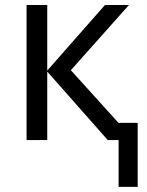

<svg xmlns="http://www.w3.org/2000/svg" viewBox="-20 -556 583 762"><path d="M450.7 0H407.7L167.5 -272V0H85.4V-536.1H167.5V-275.9L396.5 -536.1H491.7L261.2 -277.3L450.2 -68.4H526.4V185.5H450.7Z"/></svg>

Font: Viking Open Sans
Style: Regular
Weight: 400
Foundry: Ascender Corporation
Version: Version 2.001